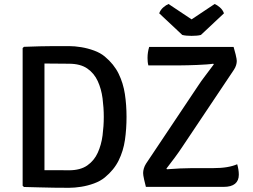

<svg xmlns="http://www.w3.org/2000/svg" viewBox="-20 -912 1233 937"><path d="M597.5 -341.5Q597.5 -283 589.8 -229.2Q582 -175.5 559.2 -129.2Q536.5 -83 491.5 -46Q469.5 -28 438.8 -16.8Q408 -5.5 376 -0.5Q344 4.5 317 4.5Q276.5 4.5 243 4Q209.5 3.5 175 2.5Q140.5 1.5 97 0.5L90.5 -5.5V-677.5L97 -683.5Q140.5 -685 174.8 -686Q209 -687 242.8 -687Q276.5 -687 317 -687Q344 -687 376.2 -681.8Q408.5 -676.5 439.2 -665.2Q470 -654 491.5 -636Q536 -599 558.8 -552.5Q581.5 -506 589.5 -452.8Q597.5 -399.5 597.5 -341.5ZM486.5 -341.5Q486.5 -386 480.5 -432Q474.5 -478 457 -516.2Q439.5 -554.5 405.8 -577.8Q372 -601 316.5 -601Q285 -601 258 -601.5Q231 -602 197 -602V-81.5Q231 -82 258 -81.5Q285 -81 316.5 -81Q372 -81 405.8 -104.5Q439.5 -128 457 -166.5Q474.5 -205 480.5 -251Q486.5 -297 486.5 -341.5ZM945.5 -491.5Q961 -515.5 982 -542.8Q1003 -570 1023.5 -598L1020.5 -601Q1008.5 -599 987.2 -597.5Q966 -596 942 -595Q918 -594 897 -593.5Q876 -593 864.5 -593H704Q701.5 -602.5 700.8 -611.5Q700 -620.5 700 -629.5Q700 -643.5 702 -656.5Q704 -669.5 708 -683H1120Q1127 -659.5 1130 -646.2Q1133 -633 1134.2 -626.2Q1135.5 -619.5 1135.5 -614.5Q1135.5 -604.5 1132.2 -593.8Q1129 -583 1121.5 -571.5L870.5 -196.5Q854.5 -172 833 -143Q811.5 -114 792 -89L795 -86Q826.5 -88.5 859.2 -90Q892 -91.5 915.5 -91.5H1019Q1059 -91.5 1088.2 -96.5Q1117.5 -101.5 1137.5 -110.5Q1141 -99 1143.2 -85.8Q1145.5 -72.5 1145.5 -59.5Q1145.5 -30.5 1127 -15.2Q1108.5 0 1071.5 0H692Q686 -23.5 683.2 -36.2Q680.5 -49 679.5 -55.5Q678.5 -62 678.5 -67.5Q678.5 -78 682 -90Q685.5 -102 692.5 -113ZM1027.5 -892.5Q1039 -888 1053 -876Q1067 -864 1073 -847L960.5 -741.5Q951.5 -739 939.5 -738Q927.5 -737 915 -737Q902.5 -737 890.8 -738Q879 -739 869.5 -741.5L757 -847Q763 -864 777 -876Q791 -888 802.5 -892.5L915 -817.5Z"/></svg>

Font: Signika
Style: Regular
Weight: 400
Designer: Anna Giedry
Foundry: Anna Giedry
Version: Version 2.001